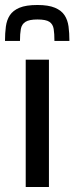

<svg xmlns="http://www.w3.org/2000/svg" viewBox="-33 -749 298 769"><path d="M70 0V-510H163V0ZM117 -729Q161 -729 187 -718Q213 -707 225.5 -688Q238 -669 241.5 -643Q245 -617 245 -585H185Q185 -614 182 -633Q179 -652 165 -661.5Q151 -671 117 -671Q84 -671 69 -661.5Q54 -652 50.5 -633Q47 -614 47 -585H-13Q-13 -616 -9.5 -642.5Q-6 -669 6.5 -688Q19 -707 45 -718Q71 -729 117 -729Z"/></svg>

Font: Saira SemiCondensed Medium
Style: Regular
Weight: 500
Width: 4
Designer: Hector Gatti with collaboration of the Omnibus-Type team
Foundry: Omnibus-Type
Version: Version 1.101